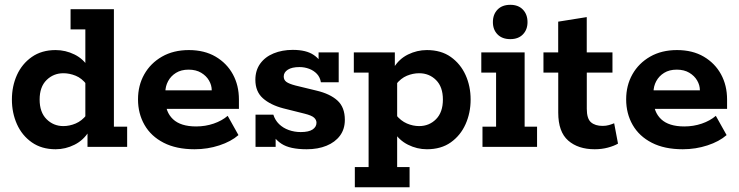

<svg xmlns="http://www.w3.org/2000/svg" viewBox="-20 -622 3129 813"><path d="M215.6 10Q156.3 10 114.7 -19.2Q73.1 -48.4 51.7 -96.3Q30.4 -144.2 30.4 -200.5Q30.4 -256.9 51.7 -304.3Q73.1 -351.6 114.7 -380.8Q156.3 -410 215.6 -410Q257.4 -410 295.6 -391.2Q333.9 -372.3 356.5 -334.3L341.4 -332V-497.5H278.8V-583H462.3V-85.5H518.4V0H350.5V-74.8L356.5 -65.7Q333.9 -28.4 295.6 -9.2Q257.4 10 215.6 10ZM248.3 -88.1Q274.4 -88.1 300.5 -99.1Q326.5 -110.1 346.7 -135.7L341.4 -89.8V-305.2L346.7 -264.3Q326.5 -290.7 300.5 -301.3Q274.4 -311.9 248.3 -311.9Q206.5 -311.9 177.1 -283Q147.8 -254.1 147.8 -200.5Q147.8 -146.7 177.1 -117.4Q206.5 -88.1 248.3 -88.1Z M804 10Q726.7 10 673.1 -17.5Q619.4 -45 591.9 -93.1Q564.4 -141.2 564.4 -201.3Q564.4 -260.3 590.9 -307.3Q617.4 -354.3 665.9 -382.2Q714.4 -410 779.7 -410Q845.4 -410 892.9 -382.2Q940.4 -354.3 966.1 -307.3Q991.7 -260.3 991.7 -200.8V-160.9H628.9V-239.6H876.6Q876.6 -261.3 865 -281.1Q853.5 -301 831.7 -314Q810 -327.1 778.4 -327.1Q747.1 -327.1 725.2 -313.5Q703.4 -300 691.8 -278.3Q680.2 -256.6 680.2 -232.1V-200.8Q680.2 -147.7 712.6 -117.2Q745.1 -86.6 810.6 -86.6Q849.7 -86.6 884.7 -98.6Q919.6 -110.5 944.1 -131.5L989.7 -50Q958.5 -22.7 908.7 -6.4Q858.9 10 804 10Z M1278.6 10Q1207.4 10 1172.2 -13.1Q1137 -36.2 1125.3 -72.4L1147.2 -79.6V0H1062V-136.5H1137.4Q1144.7 -113.1 1161.7 -96.5Q1178.7 -80 1202.7 -71.4Q1226.8 -62.8 1253.4 -62.8Q1287.5 -62.8 1303.8 -73.8Q1320.1 -84.9 1320.1 -102.3Q1320.1 -114.3 1310 -123.7Q1299.9 -133.2 1268.8 -140.9L1179.4 -163.3Q1124.9 -177.6 1093.1 -206Q1061.3 -234.4 1061.3 -284Q1061.3 -324 1081.8 -352.5Q1102.3 -381 1138.5 -395.9Q1174.8 -410.8 1219.7 -410.8Q1277 -410.8 1308.6 -389.1Q1340.2 -367.5 1350.2 -333.6L1329 -333.4V-400H1414.2V-273.6H1338.8Q1335.3 -294.9 1322 -309.1Q1308.6 -323.3 1289 -330.7Q1269.5 -338 1248.1 -338Q1215.8 -338 1198.6 -326.8Q1181.4 -315.6 1181.4 -298Q1181.4 -283.6 1192.6 -275.3Q1203.8 -267.1 1231.2 -259.9L1320.6 -238.2Q1377.6 -224.7 1408.9 -196.3Q1440.2 -167.8 1440.2 -114.6Q1440.2 -75.3 1419.6 -47.5Q1398.9 -19.7 1362.6 -4.9Q1326.4 10 1278.6 10Z M1478.2 -400H1651.9V-332L1646.7 -334.3Q1669.3 -372.3 1707.6 -391.2Q1746 -410 1787.5 -410Q1847.9 -410 1888.9 -380.8Q1930 -351.6 1951.4 -304.3Q1972.8 -256.9 1972.8 -200.5Q1972.8 -144.2 1951.4 -96.3Q1930 -48.4 1888.9 -19.2Q1847.9 10 1787.5 10Q1746 10 1707.6 -9.2Q1669.3 -28.4 1646.7 -65.7L1661.7 -68V85.5H1714.3V171H1482.5V85.5H1540.8V-314.5H1478.2ZM1754.8 -88.1Q1797.4 -88.1 1826.4 -117.4Q1855.4 -146.7 1855.4 -200.5Q1855.4 -254.1 1826.4 -283Q1797.4 -311.9 1754.8 -311.9Q1728.7 -311.9 1703 -301.3Q1677.4 -290.7 1656.5 -264.3L1661.7 -307.2V-91.9L1656.5 -135.7Q1677.4 -110.1 1703 -99.1Q1728.7 -88.1 1754.8 -88.1Z M2023 0V-85.5H2080.6V-314.5H2018V-400H2201.5V-85.5H2254.1V0ZM2140.9 -456.3Q2106.3 -456.3 2086.7 -476.4Q2067.1 -496.4 2067.1 -528.3Q2067.1 -561 2086.7 -581.3Q2106.3 -601.6 2140.9 -601.6Q2174.8 -601.6 2194.2 -581.3Q2213.7 -561 2213.7 -528.3Q2213.7 -496.4 2194.2 -476.4Q2174.8 -456.3 2140.9 -456.3Z M2498.3 10Q2428.1 10 2386 -26.8Q2343.8 -63.6 2343.8 -144.9V-314.5H2281.2V-400H2343.6V-530.3L2464.5 -549.6V-400H2573.4V-314.5H2464.7V-161.2Q2464.7 -119.3 2482.6 -104.1Q2500.4 -88.9 2531.6 -88.9Q2546.4 -88.9 2558.6 -92.4Q2570.8 -95.9 2580.6 -100.1L2596.9 -13.8Q2580.1 -4 2554 3Q2528 10 2498.3 10Z M2871 10Q2793.7 10 2740.1 -17.5Q2686.4 -45 2658.9 -93.1Q2631.4 -141.2 2631.4 -201.3Q2631.4 -260.3 2657.9 -307.3Q2684.4 -354.3 2732.9 -382.2Q2781.4 -410 2846.7 -410Q2912.4 -410 2959.9 -382.2Q3007.4 -354.3 3033.1 -307.3Q3058.7 -260.3 3058.7 -200.8V-160.9H2695.9V-239.6H2943.6Q2943.6 -261.3 2932 -281.1Q2920.5 -301 2898.7 -314Q2877 -327.1 2845.4 -327.1Q2814.1 -327.1 2792.2 -313.5Q2770.4 -300 2758.8 -278.3Q2747.2 -256.6 2747.2 -232.1V-200.8Q2747.2 -147.7 2779.6 -117.2Q2812.1 -86.6 2877.6 -86.6Q2916.7 -86.6 2951.7 -98.6Q2986.6 -110.5 3011.1 -131.5L3056.7 -50Q3025.5 -22.7 2975.7 -6.4Q2925.9 10 2871 10Z"/></svg>

Font: Rokkitt SemiBold
Style: Regular
Weight: 600
Designer: Vernon Adams
Foundry: Vernon Adams
Version: Version 3.103